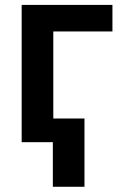

<svg xmlns="http://www.w3.org/2000/svg" viewBox="-20 -565 503 763"><path d="M426.8 -545.5H66.1V0H190V177.2H315.7V-94.1H191.8V-440H426.8Z"/></svg>

Font: Margiela Sans Semi Bold
Style: Regular
Weight: 600
Designer: Stefan Endress, Andreas Faust
Version: Version 1.100;FEAKit 1.0